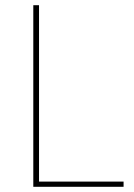

<svg xmlns="http://www.w3.org/2000/svg" viewBox="-20 -718 515 738"><path d="M455 0V-20H130V-698H108V0Z"/></svg>

Font: IBM Plex Sans Thai Looped Thin
Style: Regular
Weight: 100
Designer: Mike Abbink, Paul van der Laan, Pieter van Rosmalen, Ben Mitchell, Mark Frömberg
Foundry: Bold Monday
Version: Version 1.1